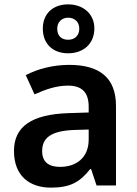

<svg xmlns="http://www.w3.org/2000/svg" viewBox="-20 -849 628 879"><path d="M292 -605C360 -605 412 -647 412 -719C412 -787 359 -829 292 -829C223 -829 176 -787 176 -718C176 -647 223 -605 292 -605ZM292 -667C260 -667 242 -686 242 -718C242 -749 264 -768 292 -768C321 -768 343 -749 343 -718C343 -686 322 -667 292 -667ZM297 -552C222 -552 151 -533 98 -505L138 -417C187 -439 237 -457 291 -457C351 -457 386 -430 386 -361V-334L292 -331C125 -325 44 -270 44 -158C44 -43 116 10 213 10C303 10 346 -16 393 -75H397L422 0H511V-364C511 -492 437 -552 297 -552ZM320 -254 386 -256V-210C386 -127 329 -85 255 -85C206 -85 173 -105 173 -157C173 -215 209 -250 320 -254Z"/></svg>

Font: Noto Sans Bengali UI SemiBold
Style: Regular
Weight: 600
Designer: Jelle Bosma - Monotype Design Team
Foundry: Monotype Imaging Inc.
Version: Version 2.003